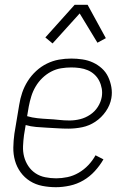

<svg xmlns="http://www.w3.org/2000/svg" viewBox="-20 -772 540 800"><path d="M213 8Q184 8 156 2.5Q128 -3 105 -17.5Q82 -32 66 -54Q50 -76 42.5 -102.5Q35 -129 35.5 -157.5Q36 -186 40 -215L60 -335Q64 -361 72.5 -386Q81 -411 95.5 -434Q110 -457 130.5 -476Q151 -495 175.5 -507Q200 -519 225.5 -523.5Q251 -528 277 -528Q300 -528 323.5 -524.5Q347 -521 367.5 -511.5Q388 -502 404.5 -487Q421 -472 430.5 -452Q440 -432 444 -409Q448 -386 444 -363Q439 -334 421 -308Q403 -282 377.5 -265Q352 -248 323 -242Q294 -236 265 -236Q242 -236 219.5 -237.5Q197 -239 175 -240Q153 -241 130.5 -243Q108 -245 87 -251L80 -209Q77 -186 76 -163Q75 -140 80.5 -119Q86 -98 98 -80Q110 -62 128 -50Q146 -38 168.5 -33.5Q191 -29 214 -29Q237 -29 261 -34Q285 -39 307.5 -52Q330 -65 348 -84Q366 -103 378 -125L411 -108Q396 -82 375 -59Q354 -36 327.5 -20.5Q301 -5 271 1.5Q241 8 213 8ZM270 -270Q292 -270 314 -275.5Q336 -281 355.5 -294Q375 -307 387.5 -326.5Q400 -346 404 -368Q407 -386 404 -403Q401 -420 393.5 -435Q386 -450 373.5 -461.5Q361 -473 345.5 -479.5Q330 -486 312.5 -488.5Q295 -491 277 -491Q256 -491 234.5 -487.5Q213 -484 193 -473.5Q173 -463 156.5 -447Q140 -431 128.5 -411.5Q117 -392 110.5 -371Q104 -350 100 -329L93 -288Q113 -282 136 -279.5Q159 -277 181 -276Q203 -275 225 -272.5Q247 -270 270 -270ZM199 -591 169 -616 291 -752H345L421 -613L386 -594L312 -716Z"/></svg>

Font: Iosevka SS18 Extralight
Style: Italic
Weight: 200
Italic angle: -9°
Monospace: yes
Designer: Belleve Invis
Foundry: Belleve Invis
Version: Version 25.1.1; ttfautohint (v1.8.4)